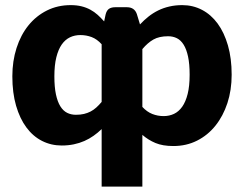

<svg xmlns="http://www.w3.org/2000/svg" viewBox="-20 -546 929 731"><path d="M522 -139Q539.5 -120 560 -112Q580.5 -104 603 -104Q624.5 -104 642.5 -112.5Q660.5 -121 673.8 -139.8Q687 -158.5 694.5 -188.5Q702 -218.5 702 -261.5Q702 -302.5 696 -330.5Q690 -358.5 679.2 -375.8Q668.5 -393 653.5 -400.5Q638.5 -408 620 -408Q586 -408 564 -395.5Q542 -383 522 -359ZM367 -377.5Q349.5 -397 329 -404.8Q308.5 -412.5 286 -412.5Q264.5 -412.5 246.5 -404Q228.5 -395.5 215.2 -376.8Q202 -358 194.5 -328Q187 -298 187 -255.5Q187 -214.5 193 -186.5Q199 -158.5 209.8 -141.2Q220.5 -124 235.5 -116.5Q250.5 -109 269 -109Q286 -109 299.8 -112.2Q313.5 -115.5 325 -121.5Q336.5 -127.5 346.8 -136.8Q357 -146 367 -158ZM513 -453Q528.5 -469.5 545.5 -483Q562.5 -496.5 582.2 -506.2Q602 -516 624.8 -521.2Q647.5 -526.5 674 -526.5Q714.5 -526.5 749 -508.5Q783.5 -490.5 808.5 -456.5Q833.5 -422.5 847.8 -373.2Q862 -324 862 -261.5Q862 -203 845.8 -153.5Q829.5 -104 800.2 -67.5Q771 -31 730.2 -10.5Q689.5 10 640 10Q599.5 10 572 -1.5Q544.5 -13 522 -32.5V164.5H367V-54.5Q352.5 -40.5 336.2 -29Q320 -17.5 301.2 -9.2Q282.5 -1 261 3.5Q239.5 8 215 8Q174.5 8 140 -9.5Q105.5 -27 80.5 -60.8Q55.5 -94.5 41.2 -143.5Q27 -192.5 27 -255.5Q27 -313.5 43 -363.2Q59 -413 88.2 -449.2Q117.5 -485.5 158.5 -506Q199.5 -526.5 249 -526.5Q272 -526.5 290.2 -522Q308.5 -517.5 323.8 -509.2Q339 -501 351.8 -489.5Q364.5 -478 376.5 -464.5L382 -490.5Q386 -506.5 395 -512.5Q404 -518.5 419 -518.5H463Q492 -518.5 501 -492.5Z"/></svg>

Font: Lato 2
Style: Regular
Weight: 900
Designer: Lukasz Dziedzic with Adam Twardoch and Botio Nikoltchev
Foundry: tyPoland Lukasz Dziedzic
Version: Version 2.015; 2015-08-06; http://www.latofonts.com/